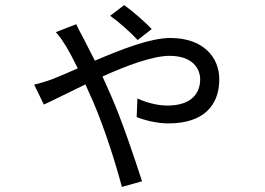

<svg xmlns="http://www.w3.org/2000/svg" viewBox="-20 -655 1040 753"><path d="M520 -498 575 -541C547 -571 494 -616 467 -635L412 -593C449 -567 491 -529 520 -498ZM114 -323 152 -245C186 -260 246 -291 315 -324L348 -250C391 -148 433 -17 458 78L537 56C509 -31 459 -181 415 -281L382 -355C477 -398 579 -436 645 -436C735 -436 765 -386 765 -344C765 -291 733 -241 636 -241C596 -241 550 -254 519 -269L516 -196C545 -184 595 -171 640 -171C778 -171 840 -241 840 -344C840 -428 780 -506 648 -506C569 -506 455 -461 352 -417L303 -513C296 -526 286 -544 279 -560L199 -529C214 -513 230 -488 240 -472C252 -452 268 -422 285 -387C247 -370 212 -355 184 -344C170 -339 143 -330 114 -323Z"/></svg>

Font: Source Han Sans KR
Style: Regular
Weight: 400
Designer: Ryoko NISHIZUKA 西塚涼子 (kana, bopomofo & ideographs); Paul D. Hunt (Latin, Greek & Cyrillic); Sandoll Communications 산돌커뮤니
Foundry: Adobe
Version: Version 2.004;hotconv 1.0.118;makeotfexe 2.5.65603